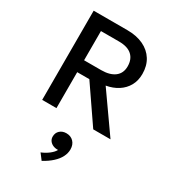

<svg xmlns="http://www.w3.org/2000/svg" viewBox="-248 -822 1160 1305"><g transform="rotate(30 332.0 -169.5)"><path d="M91.2 0V-700H355.7Q428.3 -700 481.8 -674.8Q535.2 -649.6 564.2 -603.1Q593.3 -556.5 593.3 -492.6Q593.3 -440.4 571.1 -400.5Q548.9 -360.6 509 -334.8Q469.2 -309.1 416.3 -299.8L627.4 0H491.9L298.4 -282.2H203.2V0ZM203.2 -375.6H337.2Q404.9 -375.6 442.8 -404.5Q480.6 -433.4 480.6 -487.4Q480.6 -543.1 446.7 -573.9Q412.8 -604.8 345.1 -604.8H203.2ZM295.4 361 260 314.6Q292.8 301.4 318.6 281.2Q344.4 261.1 354.8 240.8Q333.9 241.9 316.3 234.6Q298.7 227.3 288.1 213.1Q277.6 198.9 277.6 180Q277.6 150.3 297.4 132.1Q317.2 113.9 348.2 113.9Q382.8 113.9 404.5 136.3Q426.2 158.8 426.2 196.2Q426.2 226 411.5 254.9Q396.9 283.8 367.7 310.5Q338.6 337.3 295.4 361Z"/></g></svg>

Font: Geologica Thin
Style: Regular
Weight: 100
Version: Version 1.010;gftools[0.9.28]